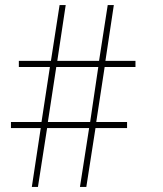

<svg xmlns="http://www.w3.org/2000/svg" viewBox="-20 -734 640 754"><path d="M140 -231H23V-255H143L176 -471H54V-495H180L214 -714H238L205 -495H369L403 -714H427L394 -495H512V-471H391L358 -255H479V-231H355L319 0H294L330 -231H165L129 0H105ZM334 -255 366 -471H201L168 -255Z"/></svg>

Font: Noto Sans Mono UI Thin
Style: Regular
Weight: 250
Monospace: yes
Designer: Monotype Design team
Foundry: Monotype Imaging Inc.
Version: Version 1.000